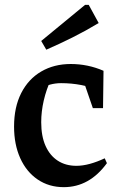

<svg xmlns="http://www.w3.org/2000/svg" viewBox="-20 -762 492 792"><path d="M243 10Q182 10 135.5 -21.5Q89 -53 63.5 -109.5Q38 -166 38 -240Q38 -320 67.5 -378Q97 -436 150 -467Q203 -498 272 -498Q307 -498 341 -491Q375 -484 407 -470L392 -388Q318 -419 232 -419Q209 -419 186.5 -413Q164 -407 143 -395L191 -436Q171 -393 160.5 -347.5Q150 -302 150 -258Q150 -200 168 -160Q186 -120 218.5 -99Q251 -78 295 -78Q321 -78 350.5 -86Q380 -94 412 -109L421 -89Q349 10 243 10ZM363 -316 310 -470H407L405 -316ZM171 -557 150 -593 331 -742H346L387 -667Q334 -635 280 -608Q226 -581 171 -557Z"/></svg>

Font: Piazzolla 24pt SemiBold
Style: Regular
Weight: 600
Designer: Juan Pablo del Peral
Foundry: Huerta Tipografica
Version: Version 2.005